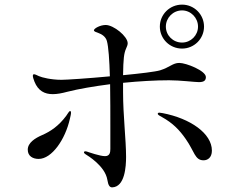

<svg xmlns="http://www.w3.org/2000/svg" viewBox="-20 -820 1040 830"><path d="M767 -610C819 -610 862 -652 862 -705C862 -757 820 -800 767 -800C714 -800 671 -758 671 -705C671 -652 714 -610 767 -610ZM767 -775C805 -775 836 -743 836 -705C836 -667 805 -636 767 -636C728 -636 697 -667 697 -705C697 -743 728 -775 767 -775ZM512 -462C582 -469 652 -473 711 -473C759 -473 822 -465 840 -465C863 -465 870 -473 870 -487C870 -514 785 -548 755 -548C727 -548 714 -529 672 -516C652 -510 586 -502 512 -495C513 -566 516 -590 525 -610C529 -619 532 -626 532 -633C532 -663 471 -712 437 -712C413 -712 386 -697 386 -689C386 -684 395 -681 404 -678C421 -672 437 -661 442 -643C449 -619 453 -559 455 -490C360 -481 266 -475 246 -475C201 -475 161 -485 148 -491C139 -495 132 -499 127 -499C124 -499 122 -497 122 -492C122 -487 125 -477 129 -467C145 -427 173 -413 208 -413C227 -413 248 -417 270 -423C321 -436 387 -447 456 -456C457 -394 457 -328 457 -274V-176C457 -162 455 -145 434 -145C412 -145 364 -162 355 -165C351 -166 350 -166 349 -166C344 -166 343 -163 343 -161C343 -159 344 -157 350 -153C358 -148 434 -103 444 -43C448 -17 455 -10 465 -10C520 -12 525 -100 525 -142C525 -216 512 -321 512 -421ZM283 -340C279 -340 273 -329 266 -319C234 -276 199 -252 162 -236C132 -223 100 -203 100 -173C100 -145 122 -133 147 -133C204 -133 262 -217 282 -306C284 -315 287 -326 287 -333C287 -336 286 -340 283 -340ZM683 -331C672 -333 671 -333 669 -333C664 -333 662 -331 662 -328C662 -325 665 -322 680 -314C727 -288 756 -258 783 -219C821 -165 822 -127 860 -127C877 -127 896 -138 896 -169C896 -243 803 -308 683 -331Z"/></svg>

Font: Shippori Mincho OTF
Style: Regular
Weight: 400
Designer: FONTDASU
Foundry: FONTDASU / Google Inc. / but / Adobe
Version: Version 3.300;hotconv 1.0.109;makeotfexe 2.5.65596